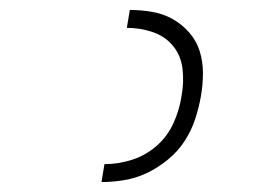

<svg xmlns="http://www.w3.org/2000/svg" viewBox="-20 -800 540 386"><path d="M184 -434 190 -470Q217 -470 244.5 -478.5Q272 -487 294.5 -506.5Q317 -526 329 -553Q341 -580 345 -607Q350 -634 347 -661Q344 -688 328 -707.5Q312 -727 287 -735.5Q262 -744 235 -744L241 -780Q264 -780 286.5 -776Q309 -772 327.5 -761.5Q346 -751 360.5 -734.5Q375 -718 381.5 -697Q388 -676 388 -653Q388 -630 384 -607Q380 -584 372.5 -561Q365 -538 351.5 -517Q338 -496 318 -479.5Q298 -463 276 -452.5Q254 -442 230.5 -438Q207 -434 184 -434Z"/></svg>

Font: Iosevka Extralight Oblique
Style: Regular
Weight: 200
Italic angle: -9°
Monospace: yes
Designer: Belleve Invis
Foundry: Belleve Invis
Version: Version 32.5.0; ttfautohint (v1.8.4)